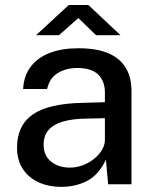

<svg xmlns="http://www.w3.org/2000/svg" viewBox="-20 -714 607 744"><path d="M217.5 10Q167.5 10 128.8 -8Q90 -26 68 -60Q46 -94 46 -142Q46 -228 107 -270.5Q168 -313 301.5 -315.5L386.5 -318V-355.5Q386.5 -400 360 -425.5Q333.5 -451 278.5 -450.5Q237 -450.5 204.8 -431.5Q172.5 -412.5 162.5 -369H69.5Q72.5 -420.5 99.2 -455.8Q126 -491 173 -509Q220 -527 283.5 -527Q354 -527 399.5 -507.8Q445 -488.5 467.2 -451.5Q489.5 -414.5 489.5 -361.5V0H399L390.5 -95Q361.5 -35.5 317.2 -12.8Q273 10 217.5 10ZM251 -64.5Q275.5 -64.5 299.5 -73.2Q323.5 -82 343 -97.2Q362.5 -112.5 374.2 -131.5Q386 -150.5 386.5 -170.5V-256L316.5 -254.5Q263 -254 225.8 -243.5Q188.5 -233 168.8 -211Q149 -189 149 -152.5Q149 -111 178 -87.8Q207 -64.5 251 -64.5ZM352.5 -577.5 283.5 -644 208.5 -577.5H119.5L246.5 -694.5H322.5L447 -577.5Z"/></svg>

Font: Public Sans Medium
Style: Regular
Weight: 500
Designer: The Public Sans Project Authors: Dan O. Williams and USWDS (Libre Franklin designed by Pablo Impallari and Rodrigo Fuenz
Version: Version 1.007